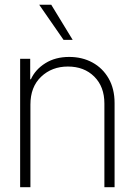

<svg xmlns="http://www.w3.org/2000/svg" viewBox="-20 -781 562 801"><path d="M106.9 -344.7V0H64V-535.6H106V-450.2H108.9Q127.4 -491.2 169.2 -517.3Q210.9 -543.5 268.6 -543.5Q322.8 -543.5 365.5 -520.3Q408.2 -497.1 433.1 -453.9Q458 -410.6 458 -351.1V0H415.5V-349.1Q415.5 -419.4 373.3 -461.4Q331.1 -503.4 263.2 -503.4Q196.3 -503.4 151.6 -460.9Q106.9 -418.5 106.9 -344.7ZM245.1 -614.7 143.6 -761.2H193.8L283.2 -614.7Z"/></svg>

Font: Inter Display Extra Light
Style: Regular
Weight: 200
Designer: Rasmus Andersson
Foundry: rsms
Version: Version 4.000;git-4fc901f